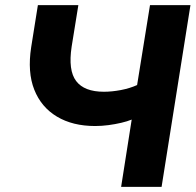

<svg xmlns="http://www.w3.org/2000/svg" viewBox="-20 -725 761 745"><path d="M450 0 491 -261Q474 -254 450.5 -248.5Q427 -243 401 -239.5Q375 -236 349 -236Q262 -236 201 -272.5Q140 -309 113 -377Q86 -445 101 -542L127 -705H284L258 -544Q244 -452 275.5 -410.5Q307 -369 383 -369Q414 -369 448.5 -375.5Q483 -382 512 -395L562 -705H719L607 0Z"/></svg>

Font: Nunito Sans 11pt ExtraBold
Style: Italic
Weight: 800
Italic angle: -9°
Version: Version 3.101;gftools[0.9.27]